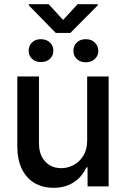

<svg xmlns="http://www.w3.org/2000/svg" viewBox="-20 -899 607 926"><path d="M400.4 -530.3H503.9V0H402.3V-91.8H396.5Q377.4 -47.4 336.4 -20.3Q295.4 6.8 238.3 6.8Q186.5 6.8 147 -16.1Q107.4 -39.1 85.4 -84Q63.5 -128.9 63.5 -193.4V-530.3H168V-206.1Q168 -170.4 181.6 -143.6Q195.3 -116.7 219.5 -102.3Q243.7 -87.9 275.4 -87.9Q305.7 -87.9 334.5 -102.8Q363.3 -117.7 381.8 -147.7Q400.4 -177.7 400.4 -220.7ZM176.8 -710Q204.1 -710 220.7 -694.1Q237.3 -678.2 237.3 -654.3Q237.3 -630.9 220.7 -615.2Q204.1 -599.6 176.8 -599.6Q150.4 -599.6 134.3 -615.2Q118.2 -630.9 118.2 -654.3Q118.2 -677.7 134 -693.8Q149.9 -710 176.8 -710ZM393.6 -710Q420.9 -710 437.5 -693.6Q454.1 -677.2 454.1 -653.3Q454.1 -630.4 437.3 -614.5Q420.4 -598.6 393.6 -598.6Q366.7 -598.6 350.3 -614.5Q334 -630.4 334 -653.3Q334 -677.7 350.1 -693.8Q366.2 -710 393.6 -710ZM284.2 -802.7 354.5 -878.9H451.2V-873L319.3 -740.2H249L119.1 -873V-878.9H214.8Z"/></svg>

Font: Pretendard Std Medium
Style: Regular
Weight: 500
Designer: Base glyphs from Inter by Rasmus Andersson; Hangeul glyphs from Noto Sans CJK(Source Han Sans) by Jang Soo-young and Kan
Foundry: Kil Hyung-jin
Version: Version 1.309